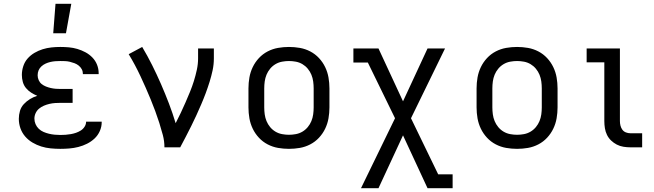

<svg xmlns="http://www.w3.org/2000/svg" viewBox="-20 -775 3440 1010"><path d="M297 8Q272 8 246.5 5.5Q221 3 197 -4.5Q173 -12 151 -25Q129 -38 112.5 -57Q96 -76 87.5 -100Q79 -124 79 -150Q79 -171 85 -191.5Q91 -212 105.5 -227.5Q120 -243 138 -254Q156 -265 176 -271Q159 -278 143.5 -288Q128 -298 116.5 -312Q105 -326 100 -344Q95 -362 95 -381Q95 -404 102.5 -427Q110 -450 125.5 -467.5Q141 -485 161.5 -497Q182 -509 204.5 -516Q227 -523 250.5 -525.5Q274 -528 297 -528Q320 -528 342.5 -526Q365 -524 387 -517.5Q409 -511 429.5 -500Q450 -489 466 -472.5Q482 -456 490.5 -434.5Q499 -413 499 -390V-385H416V-387Q416 -400 410 -411Q404 -422 394 -430Q384 -438 372 -442.5Q360 -447 347.5 -450Q335 -453 322.5 -453.5Q310 -454 297 -454Q284 -454 271 -453Q258 -452 245 -449Q232 -446 220 -440.5Q208 -435 198 -426Q188 -417 183 -405Q178 -393 178 -379Q178 -366 183.5 -353.5Q189 -341 199 -333Q209 -325 221.5 -320Q234 -315 247 -312Q260 -309 273.5 -308Q287 -307 300 -307H362V-234H300Q285 -234 270 -233Q255 -232 240 -228.5Q225 -225 211 -219Q197 -213 185.5 -203.5Q174 -194 167.5 -180Q161 -166 161 -151Q161 -136 167 -122Q173 -108 184 -97.5Q195 -87 209 -81Q223 -75 237.5 -71.5Q252 -68 267 -66.5Q282 -65 297 -65Q311 -65 325 -66Q339 -67 353 -69.5Q367 -72 380 -76.5Q393 -81 405 -88.5Q417 -96 425 -108.5Q433 -121 433 -135H515V-132Q515 -108 505 -85.5Q495 -63 477.5 -46.5Q460 -30 438 -19Q416 -8 392.5 -2Q369 4 345 6Q321 8 297 8ZM260 -600 272 -755H355L327 -600Z M845 0Q845 -33 836.5 -65Q828 -97 818 -128.5Q808 -160 796.5 -191Q785 -222 772.5 -252.5Q760 -283 746.5 -313.5Q733 -344 719 -374Q705 -404 689.5 -433Q674 -462 657 -490L728 -528Q756 -481 780.5 -432Q805 -383 827 -332.5Q849 -282 868.5 -231Q888 -180 904 -127Q918 -154 931 -181.5Q944 -209 956 -236.5Q968 -264 979.5 -292Q991 -320 1000 -349Q1009 -378 1015.5 -408Q1022 -438 1022 -468V-520H1105V-468Q1105 -436 1098.5 -405.5Q1092 -375 1082.5 -344.5Q1073 -314 1062 -284.5Q1051 -255 1038.5 -226Q1026 -197 1013 -168.5Q1000 -140 986 -112Q972 -84 957.5 -56Q943 -28 928 0Z M1500 8Q1471 8 1442.5 3Q1414 -2 1388 -15.5Q1362 -29 1342 -50.5Q1322 -72 1309.5 -98Q1297 -124 1292 -152.5Q1287 -181 1287 -210V-310Q1287 -339 1292 -367.5Q1297 -396 1309.5 -422Q1322 -448 1342 -469.5Q1362 -491 1388 -504.5Q1414 -518 1442.5 -523Q1471 -528 1500 -528Q1529 -528 1557.5 -523Q1586 -518 1612 -504.5Q1638 -491 1658 -469.5Q1678 -448 1690.5 -422Q1703 -396 1708 -367.5Q1713 -339 1713 -310V-210Q1713 -181 1708 -152.5Q1703 -124 1690.5 -98Q1678 -72 1658 -50.5Q1638 -29 1612 -15.5Q1586 -2 1557.5 3Q1529 8 1500 8ZM1500 -66Q1518 -66 1536.5 -69.5Q1555 -73 1571 -82.5Q1587 -92 1599 -106.5Q1611 -121 1618 -138Q1625 -155 1627.5 -173.5Q1630 -192 1630 -210V-310Q1630 -328 1627.5 -346.5Q1625 -365 1618 -382Q1611 -399 1599 -413.5Q1587 -428 1571 -437.5Q1555 -447 1536.5 -450.5Q1518 -454 1500 -454Q1482 -454 1463.5 -450.5Q1445 -447 1429 -437.5Q1413 -428 1401 -413.5Q1389 -399 1382 -382Q1375 -365 1372.5 -346.5Q1370 -328 1370 -310V-210Q1370 -192 1372.5 -173.5Q1375 -155 1382 -138Q1389 -121 1401 -106.5Q1413 -92 1429 -82.5Q1445 -73 1463.5 -69.5Q1482 -66 1500 -66Z M1879 215 2058 -153 1915 -446H1839V-520H1971L2100 -242L2229 -520H2321L2142 -153L2285 142H2361V215H2229L2100 -63L1971 215Z M2700 8Q2671 8 2642.5 3Q2614 -2 2588 -15.5Q2562 -29 2542 -50.5Q2522 -72 2509.5 -98Q2497 -124 2492 -152.5Q2487 -181 2487 -210V-310Q2487 -339 2492 -367.5Q2497 -396 2509.5 -422Q2522 -448 2542 -469.5Q2562 -491 2588 -504.5Q2614 -518 2642.5 -523Q2671 -528 2700 -528Q2729 -528 2757.5 -523Q2786 -518 2812 -504.5Q2838 -491 2858 -469.5Q2878 -448 2890.5 -422Q2903 -396 2908 -367.5Q2913 -339 2913 -310V-210Q2913 -181 2908 -152.5Q2903 -124 2890.5 -98Q2878 -72 2858 -50.5Q2838 -29 2812 -15.5Q2786 -2 2757.5 3Q2729 8 2700 8ZM2700 -66Q2718 -66 2736.5 -69.5Q2755 -73 2771 -82.5Q2787 -92 2799 -106.5Q2811 -121 2818 -138Q2825 -155 2827.5 -173.5Q2830 -192 2830 -210V-310Q2830 -328 2827.5 -346.5Q2825 -365 2818 -382Q2811 -399 2799 -413.5Q2787 -428 2771 -437.5Q2755 -447 2736.5 -450.5Q2718 -454 2700 -454Q2682 -454 2663.5 -450.5Q2645 -447 2629 -437.5Q2613 -428 2601 -413.5Q2589 -399 2582 -382Q2575 -365 2572.5 -346.5Q2570 -328 2570 -310V-210Q2570 -192 2572.5 -173.5Q2575 -155 2582 -138Q2589 -121 2601 -106.5Q2613 -92 2629 -82.5Q2645 -73 2663.5 -69.5Q2682 -66 2700 -66Z M3358 0H3296Q3278 0 3259.5 -3Q3241 -6 3224.5 -14.5Q3208 -23 3194.5 -36Q3181 -49 3173 -65.5Q3165 -82 3162 -100.5Q3159 -119 3159 -138V-447H3066V-520H3241V-138Q3241 -126 3244 -114Q3247 -102 3254 -92.5Q3261 -83 3272.5 -78.5Q3284 -74 3296 -74H3358Z"/></svg>

Font: Iosevka Etoile
Style: Regular
Weight: 400
Designer: Belleve Invis
Foundry: Belleve Invis
Version: Version 33.2.4